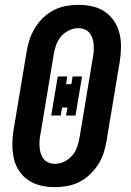

<svg xmlns="http://www.w3.org/2000/svg" viewBox="-20 -763 540 791"><path d="M206 8Q176 8 148 1.5Q120 -5 97 -20.5Q74 -36 58.5 -59.5Q43 -83 37 -110.5Q31 -138 31 -168Q31 -198 36 -228L90 -552Q94 -577 102.5 -602Q111 -627 125 -649.5Q139 -672 159 -691Q179 -710 203 -722Q227 -734 252.5 -738.5Q278 -743 303 -743Q333 -743 361.5 -736.5Q390 -730 412.5 -714.5Q435 -699 450.5 -675.5Q466 -652 472.5 -624.5Q479 -597 478.5 -567Q478 -537 473 -507L419 -183Q415 -158 407 -133Q399 -108 384.5 -85.5Q370 -63 350 -44Q330 -25 306 -13Q282 -1 256.5 3.5Q231 8 206 8ZM207 -88Q226 -88 245.5 -97.5Q265 -107 278.5 -123.5Q292 -140 298.5 -159.5Q305 -179 308 -198L362 -523Q365 -537 366 -551Q367 -565 366 -578.5Q365 -592 361 -604.5Q357 -617 349 -627Q341 -637 328.5 -642Q316 -647 302 -647Q283 -647 263.5 -637.5Q244 -628 230.5 -611.5Q217 -595 210.5 -575.5Q204 -556 201 -537L147 -212Q144 -198 143 -184Q142 -170 143 -156.5Q144 -143 148 -130.5Q152 -118 160 -108Q168 -98 180.5 -93Q193 -88 207 -88ZM191 -287 218 -448H257L252 -416H274L279 -448H318L291 -287H252L258 -320H236L230 -287Z"/></svg>

Font: Iosevka Curly Slab
Style: Bold Italic
Weight: 700
Italic angle: -9°
Monospace: yes
Designer: Belleve Invis
Foundry: Belleve Invis
Version: Version 22.1.2; ttfautohint (v1.8.4)